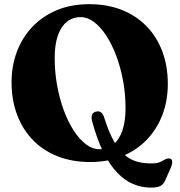

<svg xmlns="http://www.w3.org/2000/svg" viewBox="-20 -738 840 897"><path d="M396.5 -718.5Q481 -718.5 548.8 -691.8Q616.5 -665 664.8 -615.2Q713 -565.5 738.5 -497.2Q764 -429 764 -345.5Q764 -268 738.8 -201.5Q713.5 -135 666 -85.5Q618.5 -36 551.2 -8.5Q484 19 401 19Q317 19 249.2 -7.8Q181.5 -34.5 133.5 -84Q85.5 -133.5 59.8 -202Q34 -270.5 34 -354Q34 -431.5 59.5 -498Q85 -564.5 132.5 -614Q180 -663.5 246.8 -691Q313.5 -718.5 396.5 -718.5ZM566.5 -232Q566.5 -299 554.8 -361.8Q543 -424.5 522.8 -478.2Q502.5 -532 476 -572.2Q449.5 -612.5 419.2 -635.2Q389 -658 357.5 -658Q319.5 -658 292 -635.8Q264.5 -613.5 250 -571.2Q235.5 -529 235.5 -467.5Q235.5 -401 247 -338.2Q258.5 -275.5 278.5 -221.5Q298.5 -167.5 325 -127Q351.5 -86.5 381.8 -63.8Q412 -41 443.5 -41Q482.5 -41 509.8 -63.2Q537 -85.5 551.8 -128.2Q566.5 -171 566.5 -232ZM410.5 -171Q406 -187.5 409.5 -200Q413 -212.5 428 -216.5Q443.5 -220.5 453 -212.2Q462.5 -204 467 -188Q487 -125 509.2 -83.8Q531.5 -42.5 557.5 -18.5Q583.5 5.5 615 15.5Q646.5 25.5 685 25.5Q711 25.5 724.5 20.2Q738 15 746.8 9.2Q755.5 3.5 767 2Q776 1.5 780.2 6Q784.5 10.5 784.5 19.5Q784.5 26 782.2 33.8Q780 41.5 775.5 51L751.5 105.5Q744 123 729.2 130.8Q714.5 138.5 685.5 138.5Q641 138.5 601.2 121.5Q561.5 104.5 526.5 67.5Q491.5 30.5 462.2 -28.5Q433 -87.5 410.5 -171Z"/></svg>

Font: Fraunces
Style: Bold
Weight: 700
Version: Version 1.000;[b76b70a41]